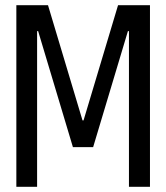

<svg xmlns="http://www.w3.org/2000/svg" viewBox="-20 -720 640 740"><path d="M123 -600V0H43V-700H165L298 -256H302L435 -700H558V0H477V-600H473L339 -153H261L127 -600Z"/></svg>

Font: CommitMono
Style: 450Regular
Weight: 450
Designer: Eigil Nikolajsen
Foundry: Eigil Nikolajsen
Version: Version 1.002